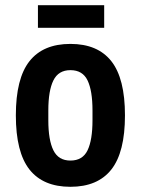

<svg xmlns="http://www.w3.org/2000/svg" viewBox="-20 -707 541 739"><path d="M251 12Q146 12 93.5 -54.5Q41 -121 41 -263Q41 -405 93.5 -471.5Q146 -538 251 -538Q356 -538 408.5 -471.5Q461 -405 461 -263Q461 -121 408.5 -54.5Q356 12 251 12ZM251 -89Q298 -89 317 -128.5Q336 -168 336 -244V-282Q336 -358 317 -397.5Q298 -437 251 -437Q205 -437 185.5 -397.5Q166 -358 166 -282V-244Q166 -168 185.5 -128.5Q205 -89 251 -89ZM126 -600V-687H381V-600Z"/></svg>

Font: Archivo Narrow
Style: Bold
Weight: 700
Designer: Hector Gatti
Foundry: Omnibus-Type
Version: Version 3.002